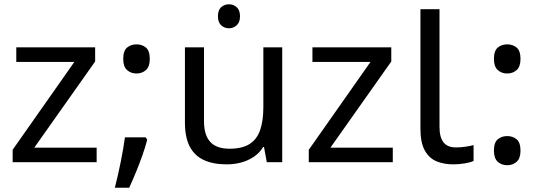

<svg xmlns="http://www.w3.org/2000/svg" viewBox="-20 -757 2534 896"><path d="M431 0H39V-58L327 -468H56V-536H424V-470L140 -68H431Z M660 -116 667 -105Q658 -70 644.5 -32Q631 6 615.5 44Q600 82 583 119H516Q531 60 543.5 -2Q556 -64 563 -116ZM617 -414Q591 -414 573 -430Q555 -446 555 -482Q555 -520 573 -535Q591 -550 617 -550Q643 -550 661 -535Q679 -520 679 -482Q679 -446 661 -430Q643 -414 617 -414Z M1049 -737Q1069 -737 1084.5 -723.5Q1100 -710 1100 -681Q1100 -653 1084.5 -639Q1069 -625 1049 -625Q1027 -625 1012 -639Q997 -653 997 -681Q997 -710 1012 -723.5Q1027 -737 1049 -737ZM1297 -536V0H1225L1212 -71H1208Q1191 -43 1164 -25Q1137 -7 1105 1.5Q1073 10 1038 10Q974 10 930.5 -10.5Q887 -31 865 -74Q843 -117 843 -185V-536H932V-191Q932 -127 961 -95Q990 -63 1051 -63Q1111 -63 1145.5 -85.5Q1180 -108 1194.5 -151.5Q1209 -195 1209 -257V-536Z M1813 0H1421V-58L1709 -468H1438V-536H1806V-470L1522 -68H1813Z M2095 10Q2051 10 2016.5 -4.5Q1982 -19 1962 -55.5Q1942 -92 1942 -157V-714H2031V-165Q2031 -117 2049.5 -93Q2068 -69 2108 -69Q2130 -69 2153.5 -72.5Q2177 -76 2190 -80V-6Q2176 1 2148.5 5.5Q2121 10 2095 10Z M2347 -414Q2321 -414 2303 -430Q2285 -446 2285 -482Q2285 -520 2303 -535Q2321 -550 2347 -550Q2373 -550 2391 -535Q2409 -520 2409 -482Q2409 -446 2391 -430Q2373 -414 2347 -414ZM2347 14Q2321 14 2303 -2Q2285 -18 2285 -54Q2285 -92 2303 -107Q2321 -122 2347 -122Q2373 -122 2391 -107Q2409 -92 2409 -54Q2409 -18 2391 -2Q2373 14 2347 14Z"/></svg>

Font: hexubangla05
Style: Book
Weight: 400
Designer: Jelle Bosma - Monotype Design Team
Foundry: Monotype Imaging Inc.
Version: Version 2.003